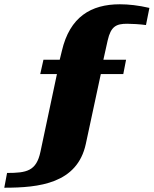

<svg xmlns="http://www.w3.org/2000/svg" viewBox="-118 -709 718 897"><path d="M70 -363H148L71 0C52 90 7 99 -85 99L-98 168C64 168 243 149 283 -37L353 -363H458L471 -430H365L385 -520C400 -586 425 -598 476 -598C497 -598 535 -596 564 -592L580 -672C529 -684 482 -689 442 -689C307 -689 208 -630 171 -471L161 -430H85Z"/></svg>

Font: Racing Sans One
Style: Regular
Weight: 400
Designer: Pablo Impallari, Rodrigo Fuenzalida
Foundry: Pablo Impallari, Rodrigo Fuenzalida
Version: Version 1.001